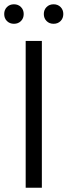

<svg xmlns="http://www.w3.org/2000/svg" viewBox="-33 -884 318 904"><path d="M164.1 -691.4V0H87.9V-691.4ZM219.2 -863.8Q239.3 -863.8 252.2 -850.8Q265.1 -837.9 265.1 -817.9Q265.1 -797.9 252.2 -784.9Q239.3 -772 219.2 -772Q199.2 -772 186.3 -784.9Q173.3 -797.9 173.3 -817.9Q173.3 -837.9 186.3 -850.8Q199.2 -863.8 219.2 -863.8ZM32.7 -863.8Q52.7 -863.8 65.7 -850.8Q78.6 -837.9 78.6 -817.9Q78.6 -797.9 65.7 -784.9Q52.7 -772 32.7 -772Q12.7 -772 -0.2 -784.9Q-13.2 -797.9 -13.2 -817.9Q-13.2 -837.9 -0.2 -850.8Q12.7 -863.8 32.7 -863.8Z"/></svg>

Font: Gidole
Style: Regular
Weight: 400
Version: Version 2.100; ttfautohint (v1.8.4.7-5d5b)